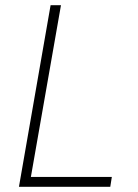

<svg xmlns="http://www.w3.org/2000/svg" viewBox="-20 -720 533 740"><path d="M53 0H405L411 -38H99L215 -700H175Z"/></svg>

Font: Fixel Text 20240404 ExtraLight
Style: Italic
Weight: 200
Width: 4
Italic angle: -10°
Designer: AlfaBravo + MacPaw
Foundry: Kyrylo Tkachov, Marchela Mozhyna, Serhii Makarenko, Maria Weinstein, Zakhar Kryvoshyya
Version: Version 1.211;Glyphs 3.2 (3225)